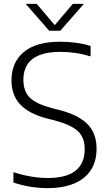

<svg xmlns="http://www.w3.org/2000/svg" viewBox="-20 -965 560 994"><path d="M225.5 9Q184 9 138 1.8Q92 -5.5 49.5 -20V-73.5Q80.5 -63.5 111 -56.8Q141.5 -50 170.8 -46.8Q200 -43.5 227 -43.5Q323.5 -43.5 371 -81.2Q418.5 -119 418.5 -192.5Q418.5 -254.5 382.2 -287Q346 -319.5 261.5 -342L225.5 -351Q132 -375 85.8 -423Q39.5 -471 39.5 -549.5Q39.5 -642 103 -695.5Q166.5 -749 291.5 -749Q332.5 -749 373.8 -743.5Q415 -738 449 -727V-673Q410.5 -685 371.2 -690.8Q332 -696.5 292 -696.5Q227 -696.5 184.5 -679.8Q142 -663 121.5 -630.8Q101 -598.5 101 -553Q101 -493 134 -460Q167 -427 247.5 -405.5L283.5 -396.5Q351 -379.5 394.5 -352.8Q438 -326 459 -287.2Q480 -248.5 480 -195.5Q480 -130 450.2 -84.2Q420.5 -38.5 363.5 -14.8Q306.5 9 225.5 9ZM234.5 -806 113 -945H170L271 -826H256L357 -945H414L292.5 -806Z"/></svg>

Font: Encode Sans SC Light
Style: Regular
Weight: 300
Version: Version 3.002